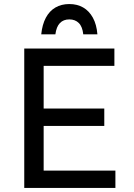

<svg xmlns="http://www.w3.org/2000/svg" viewBox="-20 -930 661 950"><path d="M100 0V-690H546V-604H196V-393H496V-307H196V-86H551V0ZM462 -760H392Q388 -798 370 -816Q352 -834 323 -834Q294 -834 276.5 -816Q259 -798 254 -760H184Q189 -809 207 -842.5Q225 -876 254.5 -893Q284 -910 323 -910Q362 -910 391.5 -893Q421 -876 439.5 -842.5Q458 -809 462 -760Z"/></svg>

Font: Radio Canada
Style: Regular
Weight: 400
Designer: Charles Daoud, Etienne Aubert Bonn, Alexandre Saumier Demers, Jacques Le Bailly
Foundry: Radio-Canada
Version: Version 2.104;gftools[0.9.28.dev5+ged2979d]